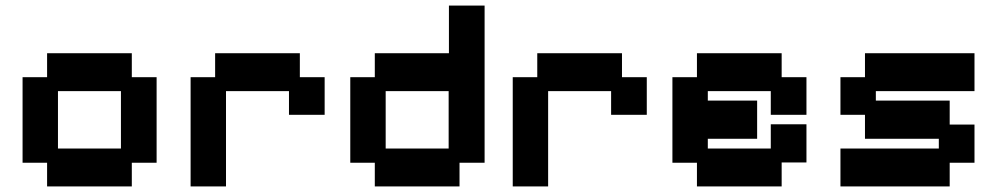

<svg xmlns="http://www.w3.org/2000/svg" viewBox="-20 -658 3578 689"><path d="M149 11V-74H61V-381H149V-467H453V-381H542V-74H453V11ZM188 -125H414V-331H188Z M664 11V-381H752V-467H1056V-381H1145V-246H1017V-331H791V11Z M1325 11V-74H1237V-381H1325V-467H1591V-638H1719V-74H1629V11ZM1364 -125H1590V-331H1364Z M1820 11V-381H1908V-467H2212V-381H2301V-246H2173V-331H1947V11Z M2481 11V-74H2393V-381H2481V-467H2785V-381H2874V-246H2746V-331H2520V-297H2697V-160H2520V-125H2746V-212H2874V-75H2785V11Z M2996 11V-125H3349V-160H3084V-246H2996V-381H3084V-467H3477V-331H3123V-297H3388V-211H3477V-74H3388V11Z"/></svg>

Font: Pixelify Sans
Style: Bold
Weight: 700
Designer: Stefie Justprince
Foundry: Typecalism Foundryline
Version: Version 1.000